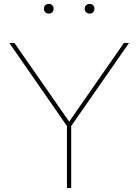

<svg xmlns="http://www.w3.org/2000/svg" viewBox="-20 -949 698 969"><path d="M339.4 0H317.9V-313L26.9 -732.4H52.7L329.1 -335L605.5 -732.4H631.3L339.4 -313ZM432.1 -880.4Q421.4 -880.4 414.6 -887.2Q407.7 -894 407.7 -904.8Q407.7 -916 414.6 -922.6Q421.4 -929.2 432.1 -929.2Q443.4 -929.2 450 -922.6Q456.5 -916 456.5 -905.3Q456.5 -894 450 -887.2Q443.4 -880.4 432.1 -880.4ZM226.6 -880.4Q215.3 -880.4 208.5 -887.2Q201.7 -894 201.7 -904.8Q201.7 -916 208.5 -922.6Q215.3 -929.2 226.1 -929.2Q237.3 -929.2 243.9 -922.6Q250.5 -916 250.5 -905.3Q250.5 -894 243.9 -887.2Q237.3 -880.4 226.6 -880.4Z"/></svg>

Font: Kumbh Sans Thin
Style: Regular
Weight: 250
Version: Version 1.004